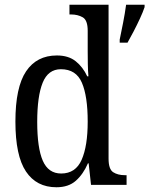

<svg xmlns="http://www.w3.org/2000/svg" viewBox="-20 -780 630 810"><path d="M218 10Q134 10 89.5 -56.5Q45 -123 45 -267Q45 -412 90 -479Q135 -546 220 -546Q269 -546 299.5 -521.5Q330 -497 348 -458H353Q351 -482 350.5 -510Q350 -538 350 -565V-650Q350 -695 329 -707Q308 -719 280 -719H273V-760H438V-111Q438 -66 457.5 -53.5Q477 -41 506 -41H514V0H364L354 -91H351Q331 -45 300 -17.5Q269 10 218 10ZM238 -48Q299 -48 324.5 -106Q350 -164 350 -267Q350 -374 325.5 -431Q301 -488 237 -488Q183 -488 160 -431Q137 -374 137 -266Q137 -156 160.5 -102Q184 -48 238 -48ZM485 -613Q492 -647 499.5 -685Q507 -723 512 -760H590V-750Q583 -729 570.5 -702Q558 -675 544 -648Q530 -621 518 -600H485Z"/></svg>

Font: Noto Serif Tamil Condensed
Style: Regular
Weight: 400
Width: 3
Designer: Indian Type Foundry, Tom Grace, and the Monotype Design Team
Foundry: Monotype Imaging Inc.
Version: Version 2.004; ttfautohint (v1.8.4.7-5d5b)